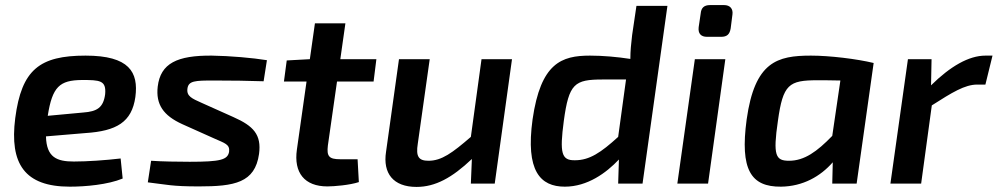

<svg xmlns="http://www.w3.org/2000/svg" viewBox="-20 -723 3928 756"><path d="M317 -504C136 -504 65 -449 40 -258C17 -78 77 12 255 12C317 12 405 4 463 -20L455 -99C396 -92 323 -87 271 -87C204 -87 163 -103 161 -186L316 -199C439 -207 499 -242 513 -341C526 -439 489 -504 317 -504ZM394 -352C387 -299 362 -284 308 -280L168 -267C186 -382 215 -407 302 -408C373 -408 399 -407 394 -352Z M814 -504C678 -505 612 -474 601 -382C593 -312 623 -268 698 -234L823 -178C865 -159 886 -155 882 -125C876 -94 849 -86 727 -86C683 -86 615 -87 575 -90L562 -5C638 4 656 11 763 11C903 11 984 -3 1000 -117C1010 -193 978 -227 899 -262L774 -318C736 -335 714 -344 718 -374C722 -405 748 -406 822 -406C896 -406 955 -405 1018 -403L1031 -486C976 -495 885 -503 814 -504Z M1307 -402H1451L1462 -490H1320L1340 -631H1220L1200 -490L1109 -485L1098 -402H1187L1149 -134C1136 -43 1179 11 1269 11C1295 11 1357 6 1393 -6L1388 -96H1319C1275 -96 1266 -108 1271 -150Z M1876 -490 1834 -184C1761 -121 1719 -90 1667 -90C1628 -90 1617 -107 1625 -157L1672 -490H1551L1500 -125C1487 -41 1528 13 1620 13C1694 13 1760 -23 1838 -97L1834 0H1928L1996 -490Z M2486 -700 2469 -585C2465 -551 2462 -522 2462 -491C2411 -499 2353 -504 2303 -504C2191 -504 2109 -475 2077 -253C2049 -50 2107 12 2204 12C2293 12 2367 -42 2417 -95L2414 0H2510L2608 -700ZM2200 -247C2220 -394 2242 -410 2353 -410H2445L2414 -184C2346 -122 2301 -92 2244 -92C2191 -91 2183 -119 2200 -247Z M2831 -703H2776C2752 -703 2741 -692 2739 -670L2731 -616C2728 -591 2740 -578 2764 -578H2819C2843 -578 2853 -588 2857 -611L2864 -666C2867 -688 2855 -703 2831 -703ZM2836 -490H2716L2647 0H2768Z M3173 -504C3040 -504 2952 -480 2920 -253C2893 -54 2937 13 3055 12C3142 11 3211 -29 3259 -84L3257 0H3353L3420 -475C3354 -491 3247 -504 3173 -504ZM3087 -90C3034 -90 3023 -110 3043 -247C3063 -391 3086 -407 3199 -407C3216 -407 3249 -407 3289 -406L3257 -188C3197 -126 3147 -90 3087 -90Z M3860 -504C3795 -504 3722 -462 3646 -387L3648 -490H3555L3486 0H3607L3649 -308C3729 -359 3779 -390 3828 -390H3860L3888 -504Z"/></svg>

Font: Exo 2 Semi Bold
Style: Italic
Weight: 600
Italic angle: -8°
Designer: Natanael Gama
Version: Version 1.001;PS 001.001;hotconv 1.0.88;makeotf.lib2.5.64775